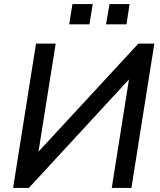

<svg xmlns="http://www.w3.org/2000/svg" viewBox="-20 -918 783 938"><path d="M44 0 156 -705H252L168 -177L656 -705H734L622 0H526L610 -530L121 0ZM498 -799 515 -898H613L598 -799ZM318 -799 334 -898H433L417 -799Z"/></svg>

Font: Nunito Sans SemiBold
Style: Italic
Weight: 600
Italic angle: -9°
Designer: Vernon Adams
Foundry: Vernon Adams
Version: Version 3.006; ttfautohint (v1.8.3)